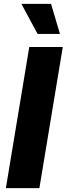

<svg xmlns="http://www.w3.org/2000/svg" viewBox="-20 -970 344 990"><path d="M303.7 -727.5 183.1 0H10.3L130.9 -727.5ZM173.8 -794.9 90.3 -950.2H243.2L289.1 -794.9Z"/></svg>

Font: Inter 17pt ExtraBold
Style: Italic
Weight: 800
Italic angle: -9.3988°
Version: Version 4.001;git-66647c0bb